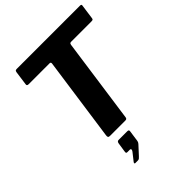

<svg xmlns="http://www.w3.org/2000/svg" viewBox="-272 -878 1257 1257"><g transform="rotate(-45 356.5 -249.5)"><path d="M98.7 -728.2Q100.5 -736.4 103.6 -739.2Q106.7 -742 117.1 -742H699Q709.4 -742 711.5 -738.6Q713.5 -735.1 711.8 -727.6L697.9 -627.3Q696.9 -620.5 693.1 -618.1Q689.3 -615.8 680.7 -615.8H494Q485.1 -615.8 482.2 -612.7Q479.4 -609.6 477.7 -601.5L395.2 -16.1Q394.2 -6.6 390.2 -3.3Q386.2 0 379.1 0H236.8Q225.8 0 222.5 -5Q219.2 -10 221 -21.7L303.4 -603.8Q304.4 -615.8 293.1 -615.8H99.2Q82.6 -615.8 85.1 -629.5ZM227.1 243.1Q222.7 243.1 222.2 239Q221.7 234.9 225.9 229.7L267.4 177.1Q274.4 167.9 273.4 161.8Q272.4 155.7 265.5 155.7H241.9Q235 155.7 232.8 152.5Q230.6 149.2 232.3 139.2L242 74.6Q244.7 58.5 257.4 58.5H338.8Q352.3 58.5 351.3 70.2L339.9 150.5Q337.9 160.9 330.8 168.6L276.5 227.6Q270.7 233.7 265.5 238.4Q260.4 243.1 250.8 243.1Z"/></g></svg>

Font: Libre Franklin Thin
Style: Italic
Weight: 100
Italic angle: -8°
Designer: Pablo Impallari, Rodrigo Fuenzalida, Nhung Nguyen
Foundry: Impallari Type
Version: Version 3.000